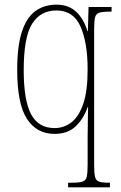

<svg xmlns="http://www.w3.org/2000/svg" viewBox="-20 -566 519 826"><path d="M273 240V220H290Q320 220 334.5 215.5Q349 211 353 195Q357 179 357 143V27Q357 -11 358 -50.5Q359 -90 359 -105H357Q339 -54 305 -22Q271 10 215 10Q138 10 96 -54.5Q54 -119 54 -265Q54 -369 74.5 -430.5Q95 -492 133 -519Q171 -546 223 -546Q275 -546 308 -515Q341 -484 356 -432H358L361 -536H460V-516H454Q422 -516 407.5 -511.5Q393 -507 389 -491.5Q385 -476 385 -441V143Q385 179 389 195Q393 211 406.5 215.5Q420 220 449 220H453V240ZM215 -15Q255 -15 287 -39.5Q319 -64 338 -119Q357 -174 357 -267Q357 -382 326.5 -451.5Q296 -521 223 -521Q154 -521 118 -463.5Q82 -406 82 -264Q82 -135 113.5 -75Q145 -15 215 -15Z"/></svg>

Font: Noto Serif Sinhala Condensed Thin
Style: Regular
Weight: 100
Width: 3
Designer: Jelle Bosma - Monotype Design Team
Foundry: Monotype Imaging Inc.
Version: Version 2.007; ttfautohint (v1.8.4.7-5d5b)